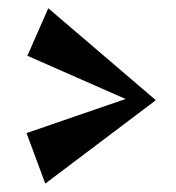

<svg xmlns="http://www.w3.org/2000/svg" viewBox="-20 -578 424 462"><path d="M88.9 -136.2 43.9 -257.8 282.2 -339.8 45.9 -443.8 96.2 -558.1 355 -336.9Z"/></svg>

Font: Risque
Style: Regular
Weight: 400
Designer: Astigmatic (AOETI)
Foundry: Astigmatic (AOETI)
Version: Version 1.000